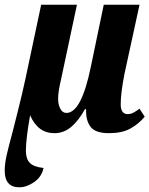

<svg xmlns="http://www.w3.org/2000/svg" viewBox="-28 -556 635 816"><path d="M-8 169Q-8 140 0.5 102.5Q9 65 27 -1Q32 -22 49 -88.5Q66 -155 81 -225L147 -536H299L232 -221Q219 -167 219 -137Q219 -111 228.5 -93.5Q238 -76 254 -76Q318 -76 358 -272L413 -536H565L501 -242Q485 -160 485 -113Q485 -71 515 -71Q526 -71 534.5 -75Q543 -79 552 -85Q561 -91 565 -94L587 -60Q560 -28 525 -9Q490 10 435 10Q377 10 356.5 -17.5Q336 -45 338 -92H333Q306 -43 274.5 -16.5Q243 10 203 10Q133 10 100 -66Q82 35 82 85Q82 118 98 135.5Q114 153 157 158Q149 196 117 218Q85 240 54 240Q-8 240 -8 169Z"/></svg>

Font: Noto Serif CondExtraBold
Style: Italic
Weight: 800
Width: 3
Italic angle: -12°
Designer: Monotype Design Team
Foundry: Monotype Imaging Inc.
Version: Version 1.001